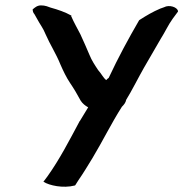

<svg xmlns="http://www.w3.org/2000/svg" viewBox="-20 -507 680 712"><path d="M101 -472C102 -465 102 -461 108 -454L117 -438C128 -417 140 -403 149 -380C166 -341 188 -308 204 -268C215 -243 226 -220 240 -199C255 -177 266 -158 279 -134C286 -123 296 -115 307 -109C296 -92 287 -75 276 -58H275V-57C237 14 201 84 156 147L141 167C163 181 214 192 257 181L259 180L271 161C288 137 307 105 323 79C361 16 393 -50 432 -111C439 -118 446 -126 448 -137C467 -167 495 -223 514 -256C534 -291 557 -330 576 -363C592 -388 604 -415 620 -437L640 -464V-466C638 -480 608 -491 588 -480L574 -475C546 -463 524 -450 499 -434L496 -432C456 -363 419 -295 383 -218C380 -216 377 -214 374 -210C363 -218 356 -234 344 -247C332 -265 320 -283 312 -303C301 -328 290 -355 278 -380C266 -403 254 -424 244 -447L245 -449C222 -462 196 -471 167 -479L153 -484C146 -486 140 -487 132 -487C118 -487 109 -479 101 -472Z"/></svg>

Font: Hussar Pisanka
Style: SbdKur
Weight: 600
Designer: Robert Jablonski
Foundry: Cannot Into Space Fonts
Version: Version 1.070